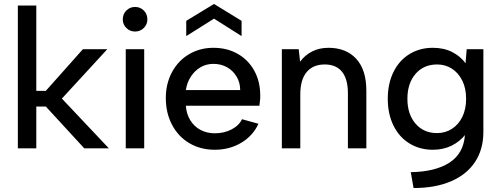

<svg xmlns="http://www.w3.org/2000/svg" viewBox="-20 -748 2527 968"><path d="M70 -720H163V-290H211L398 -500H521L292 -251L529 0H405L211 -211H163V0H70Z M614 -500H707V0H614ZM599 -650Q599 -677 617 -695Q635 -713 661 -713Q687 -713 705 -695Q723 -677 723 -650Q723 -625 705 -607Q687 -589 661 -589Q635 -589 617 -607Q599 -625 599 -650Z M816 -254Q816 -326 847 -384Q878 -442 933 -474.5Q988 -507 1056 -507Q1125 -507 1178.5 -476.5Q1232 -446 1262 -391.5Q1292 -337 1292 -267V-253Q1291 -244 1290 -234.5Q1289 -225 1288 -215H917Q920 -173 939.5 -141.5Q959 -110 991 -93Q1023 -76 1063 -76Q1110 -76 1147.5 -95.5Q1185 -115 1200 -147L1283 -124Q1255 -63 1196 -28Q1137 7 1063 7Q991 7 935 -26Q879 -59 847.5 -118.5Q816 -178 816 -254ZM1056 -426Q1021 -426 992 -409.5Q963 -393 943 -363Q923 -333 917 -294H1191Q1191 -331 1173 -361.5Q1155 -392 1124.5 -409Q1094 -426 1056 -426ZM919 -643 1059 -728 1198 -643V-566L1059 -654L919 -566Z M1401 -500H1486L1493 -437Q1517 -470 1553.5 -488.5Q1590 -507 1636 -507Q1725 -507 1776 -451.5Q1827 -396 1827 -290V0H1734V-278Q1734 -349 1704.5 -386Q1675 -423 1617 -423Q1558 -423 1526 -384.5Q1494 -346 1494 -272V0H1401Z M2324 -67Q2298 -34 2256.5 -13.5Q2215 7 2162 7Q2096 7 2044 -25Q1992 -57 1963.5 -115.5Q1935 -174 1935 -250Q1935 -326 1963.5 -384.5Q1992 -443 2044 -475Q2096 -507 2162 -507Q2218 -507 2260 -485.5Q2302 -464 2327 -429L2333 -500H2417V-83Q2417 5 2375 68.5Q2333 132 2254 166Q2175 200 2065 200L2051 120Q2175 118 2246 72Q2317 26 2324 -67ZM2330 -250Q2330 -303 2310.5 -342Q2291 -381 2258 -402Q2225 -423 2184 -423Q2116 -423 2075 -375.5Q2034 -328 2034 -250Q2034 -172 2075 -124.5Q2116 -77 2184 -77Q2225 -77 2258.5 -98.5Q2292 -120 2311 -159Q2330 -198 2330 -250Z"/></svg>

Font: AF Albert Sans Medium
Style: Regular
Weight: 500
Designer: Andreas Rasmussen
Foundry: a.Foundry
Version: Version 1.300;Glyphs 3.2 (3231)